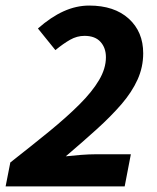

<svg xmlns="http://www.w3.org/2000/svg" viewBox="-33 -667 562 687"><path d="M-12.9 0 3.9 -85.6Q80.9 -146 143.7 -197.2Q206.4 -248.5 251.6 -293.7Q296.9 -338.9 321.4 -380.4Q346 -422 346 -462.1Q346 -495.8 326.6 -517.2Q307.2 -538.7 269.4 -538.7Q242.5 -538.7 218 -524.8Q193.5 -510.9 165.2 -487.7L102.7 -565.1Q149.2 -606.1 194.5 -626.6Q239.9 -647.1 286.2 -647.1Q376.1 -647.1 427.8 -600.1Q479.4 -553.2 479.4 -476.3Q479.4 -426.9 459.2 -382.2Q439 -337.5 401.7 -294.2Q364.3 -250.9 313.7 -205.1Q263.1 -159.3 202.4 -107.7Q227 -110.5 256.9 -112.8Q286.7 -115 308.8 -115H435.2L413.1 0Z"/></svg>

Font: Source Sans 3
Style: Italic
Weight: 200
Italic angle: -11°
Designer: Paul D. Hunt
Foundry: Adobe
Version: Version 3.046;hotconv 1.0.118;makeotfexe 2.5.65603